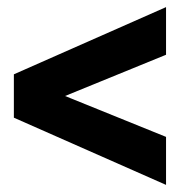

<svg xmlns="http://www.w3.org/2000/svg" viewBox="-20 -544 516 540"><path d="M447 -24V-159L163 -274L447 -390V-524L19 -335V-213Z"/></svg>

Font: Arthouse Owned
Style: Bold
Weight: 700
Designer: Jeremy Tribby
Foundry: Tribby Type
Version: Version 1.000;PS 001.000;hotconv 1.0.88;makeotf.lib2.5.64775